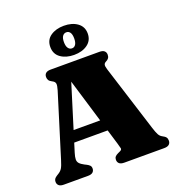

<svg xmlns="http://www.w3.org/2000/svg" viewBox="-161 -1060 1109 1193"><g transform="rotate(-20 394.0 -464.0)"><path d="M178.5 -298H470.5L471 -223.5H177.5ZM259 -34Q259 -18.5 248.8 -9.2Q238.5 0 216.5 0H56.5Q35 0 24.5 -9.2Q14 -18.5 14 -34Q14 -45 19.2 -52.8Q24.5 -60.5 36.5 -68L47 -74.5Q63.5 -84.5 72.8 -99.2Q82 -114 93 -150.5L221 -564Q230 -593.5 227.5 -606.8Q225 -620 207 -628.5Q193 -635.5 187.2 -644.5Q181.5 -653.5 181.5 -666Q181.5 -682 192 -691Q202.5 -700 224.5 -700H546Q568 -700 578.5 -691Q589 -682 589 -666Q589 -652.5 582.8 -643.8Q576.5 -635 565 -629.5Q552.5 -623.5 550.2 -613.2Q548 -603 555 -581L692.5 -145.5Q703 -112 711.5 -96.2Q720 -80.5 734 -73.5Q751.5 -64.5 757.5 -56Q763.5 -47.5 763.5 -34Q763.5 -18.5 753 -9.2Q742.5 0 720.5 0H456.5Q434 0 423.8 -9.2Q413.5 -18.5 413.5 -34Q413.5 -46.5 420 -54.2Q426.5 -62 439.5 -68L455.5 -75.5Q468.5 -81.5 466.5 -91.8Q464.5 -102 457.5 -125L310.5 -612.5L331.5 -627L188 -163.5Q180 -138 179.8 -122.2Q179.5 -106.5 189 -95.8Q198.5 -85 219.5 -74L233.5 -67Q245 -61 252 -53.8Q259 -46.5 259 -34ZM393.5 -735.5Q341 -735.5 305.5 -760.2Q270 -785 270 -832Q270 -879 305.5 -903.5Q341 -928 393.5 -928Q447.5 -928 482.5 -902.8Q517.5 -877.5 517.5 -832Q517.5 -786.5 482.5 -761Q447.5 -735.5 393.5 -735.5ZM394.5 -884.5Q379 -884.5 369.5 -871.5Q360 -858.5 360 -832Q360 -805.5 369.5 -792Q379 -778.5 394.5 -778.5Q410 -778.5 419 -792.2Q428 -806 428 -832Q428 -858.5 419 -871.5Q410 -884.5 394.5 -884.5Z"/></g></svg>

Font: Fraunces
Style: Regular
Weight: 900
Version: Version 1.000;[b76b70a41]